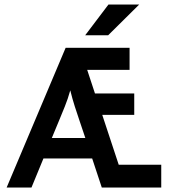

<svg xmlns="http://www.w3.org/2000/svg" viewBox="-20 -839 759 859"><path d="M9.7 0 273.6 -625H559.7V-526.4H370.1L404.9 -420.8H580.6V-325H437.5L511.1 -102.1H701.4V0H435.4L392.4 -129.9H174.3L120.8 0ZM211.8 -221.5H361.8L335.4 -300Q325 -330.6 314.6 -362.8Q304.2 -395.1 294.4 -434.7Q283.3 -395.1 270.1 -362.8Q256.9 -330.6 244.4 -300ZM361.1 -681.2 465.3 -818.8H602.8L463.9 -681.2Z"/></svg>

Font: Afacad SemiBold
Style: Regular
Weight: 600
Designer: Kristian Moeller
Foundry: Dicotype
Version: Version 1.000